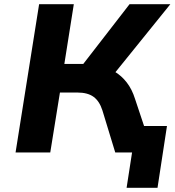

<svg xmlns="http://www.w3.org/2000/svg" viewBox="-20 -725 831 913"><path d="M582 168 608 0H553L572 -126H774L729 168ZM54 0 166 -705H331L286 -421H392L359 -399L596 -705H790L517 -367L445 -414Q489 -406 523.5 -385.5Q558 -365 583 -332.5Q608 -300 622 -255L707 0H528L467 -200Q453 -244 425 -264.5Q397 -285 348 -285H265L219 0Z"/></svg>

Font: Nunito Sans 6pt ExtraBold
Style: Italic
Weight: 800
Italic angle: -9°
Version: Version 3.101;gftools[0.9.27]